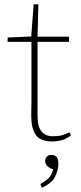

<svg xmlns="http://www.w3.org/2000/svg" viewBox="-20 -639 372 885"><path d="M221 13Q166 13 145 -17Q124 -47 124 -103Q124 -124 124.5 -139Q125 -154 125 -174V-446H15V-466L124 -471L135 -619H157L153 -470H298V-446H153V-106Q153 -56 171 -33.5Q189 -11 224 -11Q249 -11 265 -15.5Q281 -20 300 -29L307 -15Q273 13 221 13ZM249 117Q249 145 233.5 176Q218 207 173 226L166 209Q191 195 204.5 181.5Q218 168 225 142Q204 134 196 124Q188 114 188 103Q188 92 195.5 83.5Q203 75 217 75Q225 75 230.5 77.5Q236 80 241 84Q245 91 247 97Q249 103 249 117Z"/></svg>

Font: Source Serif 4 ExtraLight
Style: Regular
Weight: 200
Designer: Frank Grießhammer
Foundry: Adobe
Version: Version 4.005;hotconv 1.1.0;makeotfexe 2.6.0